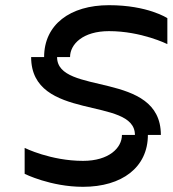

<svg xmlns="http://www.w3.org/2000/svg" viewBox="-20 -720 665 740"><path d="M500 -200H450C450 -150 400 -100 300 -100C175 -100 75 -150 75 -150V-50C75 -50 175 0 300 0C450 0 550 -75 550 -200H600C600 -450 200 -350 200 -500H250C250 -550 300 -600 400 -600C525 -600 625 -550 625 -550V-650C625 -650 550 -700 400 -700C250 -700 150 -625 150 -500H100C100 -250 500 -350 500 -200Z"/></svg>

Font: LS-VG5000 Shifted
Style: Regular
Weight: 400
Designer: Justin Bihan, 2021
Foundry: Justin Bihan, 2021
Version: Version 1.000;Glyphs 3.1.2 (3151)